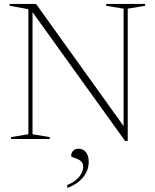

<svg xmlns="http://www.w3.org/2000/svg" viewBox="-20 -705 785 974"><path d="M124 -24V-658.5L29 -675.5V-685H163L624 -41.5L607 -20.5V-661L519 -675.5V-685H716V-675.5L628 -661V10H614.5L133 -660L145 -664.5V-24L232.5 -9.5V0H36V-9.5ZM321 233.5Q361.5 217.5 381.8 191.5Q402 165.5 402 141.5Q402 124.5 392.8 115Q383.5 105.5 371.5 100.8Q359.5 96 350.2 93.2Q341 90.5 341 86Q341 70.5 351 60Q361 49.5 380 49.5Q401.5 49.5 415.8 67Q430 84.5 430 117Q430 145 417.5 170Q405 195 380.8 215.2Q356.5 235.5 321 249Z"/></svg>

Font: Newsreader 36pt ExtraLight
Style: Regular
Weight: 250
Designer: Hugues Gentile
Foundry: Production Type
Version: Version 1.003